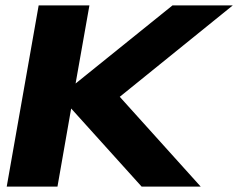

<svg xmlns="http://www.w3.org/2000/svg" viewBox="-20 -695 887 715"><path d="M5 0H194L245 -291L507.5 0H727.5L426 -334.5L847 -675H622.5L261.5 -384L313 -675H124Z"/></svg>

Font: Anybody Expanded
Style: Bold Italic
Weight: 700
Width: 7
Italic angle: -10°
Version: Version 1.113;gftools[0.9.25]